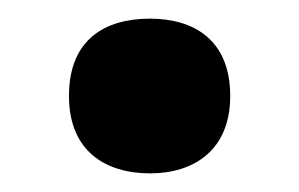

<svg xmlns="http://www.w3.org/2000/svg" viewBox="-20 -456 321 206"><path d="M54 -353C54 -294 93 -270 141 -270C187 -270 227 -294 227 -353C227 -414 187 -436 141 -436C93 -436 54 -414 54 -353Z"/></svg>

Font: Noto Sans Canadian Aboriginal
Style: Bold
Weight: 700
Designer: Monotype Design Team, Typotheque's Kevin King
Foundry: Monotype Imaging Inc.
Version: Version 2.004